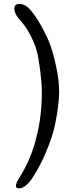

<svg xmlns="http://www.w3.org/2000/svg" viewBox="-20 -892 360 1001"><path d="M64.5 -867.7Q70.3 -871.6 78.1 -871.6Q87.4 -871.6 99.6 -868.2Q124 -863.3 158 -815.7Q191.9 -768.1 224.1 -700.4Q256.3 -632.8 275.4 -531.7Q288.1 -470.7 288.1 -411.1Q288.1 -374 282.7 -335.9Q270.5 -241.2 250.2 -180.2Q230 -119.1 205.1 -65.4Q180.2 -11.7 148.2 36.6Q116.2 85 83.5 89.8Q80.1 89.8 78.1 89.8Q63 89.8 63 76.7Q63 64.5 75.7 43.5Q102.1 1 118.2 -31.7Q134.3 -64.5 148.4 -103.8Q162.6 -143.1 176.5 -203.9Q190.4 -264.6 195.6 -337.9Q200.7 -411.1 195.6 -467.8Q190.4 -524.4 181.6 -578.4Q172.9 -632.3 156.7 -669.9Q140.6 -707.5 124 -734.6Q107.4 -761.7 92.8 -777.3Q78.1 -793 67.1 -809.8Q56.2 -826.7 54.7 -844.2Q54.7 -846.2 54.7 -847.2Q54.7 -861.8 64.5 -867.7Z"/></svg>

Font: Myanmar Kalay
Style: Regular
Weight: 400
Designer: Khon Soe Zaw Thu
Foundry: PaOh Unicode khonsoezawthu@gmail.com and @hotmail.com
Version: Version 1.20 December 6, 2016